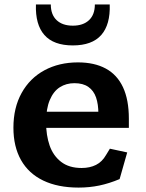

<svg xmlns="http://www.w3.org/2000/svg" viewBox="-20 -838 660 870"><path d="M40.8 -259.2Q40.8 -349.7 77.9 -416.6Q115 -483.6 181.3 -519.5Q247.7 -555.3 333.1 -555.3Q407.7 -555.3 459.2 -527.4Q510.8 -499.5 537.3 -442.8Q563.9 -386 563.9 -300.3V-258.5H177.1V-331.6H443.5L425.8 -304.7V-322.4Q425.8 -365.9 415.2 -396.5Q404.6 -427.2 380.5 -444.1Q356.5 -461.1 317.3 -461.1Q279.8 -461.1 251 -442.7Q222.2 -424.3 205.5 -384.6Q188.8 -344.9 188.8 -284.2Q188.8 -224.8 204.9 -178.6Q221 -132.4 256.9 -104.6Q292.8 -76.8 349.8 -76.8Q387.2 -76.8 415 -90.8Q442.9 -104.8 460.4 -135.5L477.9 -164.2L556.4 -147.3L522 -26.5Q474.6 -6.7 429.8 2.7Q385.1 12 335.9 12Q242.2 12 175.9 -19.9Q109.6 -51.8 75.2 -112.8Q40.8 -173.8 40.8 -259.2ZM142.8 -817.7H210.2Q210.2 -771.5 236.7 -746.6Q263.1 -721.7 310 -721.7Q356.9 -721.7 383.3 -746.6Q409.8 -771.5 409.8 -817.7H477.2Q480.3 -726.5 438.8 -679.4Q397.2 -632.2 310 -632.2Q222.8 -632.2 181.2 -679.4Q139.7 -726.5 142.8 -817.7Z"/></svg>

Font: Monaspace Xenon Var
Style: Regular
Weight: 400
Designer: Riley Cran and the Lettermatic Team
Version: Version 1.000 (Monaspace Xenon Var)